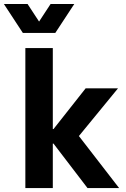

<svg xmlns="http://www.w3.org/2000/svg" viewBox="-69 -950 639 970"><path d="M59.1 -707H197.8V0H59.1ZM174.3 -259.8 219.2 -224.6H172.4V-297.9H219.2L174.3 -263.7L363.8 -503.9H527.3L329.6 -262.7L532.7 0H373ZM46.4 -783.7H166L70.3 -929.7H-49.3ZM90.8 -783.7H210.4L306.2 -929.7H186.5Z"/></svg>

Font: Wanted Sans Std Variable
Style: Regular
Weight: 400
Designer: Original Design by Kil Hyung-jin and Kang Hanbin, Wanted Lab, Inc;
Foundry: Wanted Lab, Inc.
Version: Version 1.003;Glyphs 3.2 (3227)